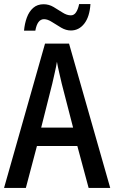

<svg xmlns="http://www.w3.org/2000/svg" viewBox="-20 -982 566 951"><path d="M419 -51 363 -259H163L108 -51H0L203 -766H322L526 -51ZM286 -567Q280 -593 273 -623Q266 -653 262 -676Q258 -651 251 -621Q244 -591 239 -568L184 -350H342ZM99 -830Q102 -865 113 -895Q124 -925 144.5 -943Q165 -961 196 -961Q222 -961 245 -947.5Q268 -934 289.5 -920Q311 -906 331 -906Q347 -906 357 -921.5Q367 -937 372 -962H428Q424 -899 397.5 -865Q371 -831 331 -831Q307 -831 283 -845Q259 -859 237.5 -873Q216 -887 198 -887Q165 -887 155 -830Z"/></svg>

Font: Noto Sans Tamil UI Condensed Medium
Style: Regular
Weight: 500
Width: 3
Designer: Jelle Bosma - Monotype Design Team
Foundry: Monotype Imaging Inc.
Version: Version 2.004; ttfautohint (v1.8.4.7-5d5b)